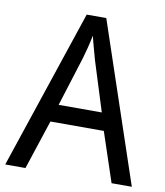

<svg xmlns="http://www.w3.org/2000/svg" viewBox="-81 -783 732 850"><g transform="rotate(10 285.0 -358.0)"><path d="M478 0H569L328 -716H240L0 0H91L164 -222H404ZM311 -524 381 -301H187L257 -524C265 -551 276 -592 283 -629C289 -602 305 -547 311 -524Z"/></g></svg>

Font: Noto Sans Gurmukhi UI SemiCondensed
Style: Regular
Weight: 400
Width: 4
Designer: Jelle Bosma - Monotype Design Team
Foundry: Monotype Imaging Inc.
Version: Version 2.004